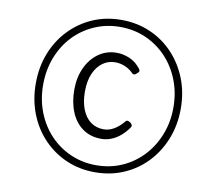

<svg xmlns="http://www.w3.org/2000/svg" viewBox="-96 -1135 1303 1157"><g transform="rotate(10 556.0 -556.0)"><path d="M556 -90Q461 -90 380.5 -125Q300 -160 239.5 -223.5Q179 -287 146 -372Q113 -457 113 -556Q113 -656 146 -740.5Q179 -825 239.5 -888.5Q300 -952 380.5 -987Q461 -1022 556 -1022Q651 -1022 732 -987Q813 -952 873 -888.5Q933 -825 966.5 -740.5Q1000 -656 1000 -556Q1000 -457 966.5 -372Q933 -287 873 -223.5Q813 -160 732 -125Q651 -90 556 -90ZM556 -133Q641 -133 713.5 -165Q786 -197 840 -254.5Q894 -312 924.5 -389Q955 -466 955 -556Q955 -646 924.5 -723.5Q894 -801 840 -858Q786 -915 713.5 -947Q641 -979 556 -979Q472 -979 399 -947Q326 -915 272 -858Q218 -801 188 -723.5Q158 -646 158 -556Q158 -466 188 -389Q218 -312 272 -254.5Q326 -197 399 -165Q472 -133 556 -133ZM559 -295Q493 -295 445.5 -328.5Q398 -362 373 -422Q348 -482 348 -559Q348 -634 375.5 -693.5Q403 -753 451.5 -787.5Q500 -822 563 -822Q602 -822 642 -805Q682 -788 711 -749Q717 -740 714.5 -734Q712 -728 703 -721Q694 -712 687 -711.5Q680 -711 674 -717Q653 -739 624 -751.5Q595 -764 563 -764Q520 -764 486 -739Q452 -714 432.5 -668.5Q413 -623 413 -559Q413 -495 432 -448.5Q451 -402 484.5 -378Q518 -354 563 -354Q596 -354 626.5 -372Q657 -390 686 -425Q691 -431 699 -429.5Q707 -428 715 -422Q724 -415 726 -408.5Q728 -402 724 -395Q702 -363 675.5 -340.5Q649 -318 619.5 -306.5Q590 -295 559 -295Z"/></g></svg>

Font: Playwrite CL Light
Style: Regular
Weight: 300
Designer: Veronika Burian, José Scaglione
Foundry: TypeTogether
Version: Version 1.002